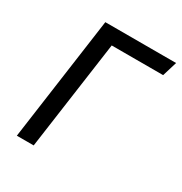

<svg xmlns="http://www.w3.org/2000/svg" viewBox="-162 -809 879 928"><g transform="rotate(30 277.0 -344.5)"><path d="M529 -607H242L157 0H63L159 -689H554Z"/></g></svg>

Font: Fira Sans
Style: Italic
Weight: 400
Italic angle: -8°
Designer: bBox Type GmbH & Carrois Corporate GbR & Edenspiekermann AG
Foundry: bBox Type GmbH & Carrois Corporate GbR & Edenspiekermann AG
Version: Version 4.301